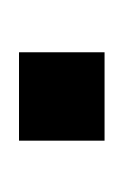

<svg xmlns="http://www.w3.org/2000/svg" viewBox="16 -446 130 202"><g transform="rotate(-90 81.0 -345.0)"><path d="M127 -300H34V-390H127Z"/></g></svg>

Font: Ulagadi Sans Light
Style: Regular
Weight: 300
Designer: Ninad Kale (Devanagari), Jonny Pinhorn (Latin)
Foundry: Indian Type Foundry
Version: Version 3.01;March 29, 2020;FontCreator 12.0.0.2522 64-bit; 